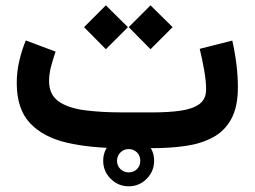

<svg xmlns="http://www.w3.org/2000/svg" viewBox="-20 -544 935 705"><path d="M540.5 0H427.2Q313 0 226.1 -20Q139.2 -40 90.3 -91.8Q41.5 -143.6 41.5 -239.3Q41.5 -281.2 51 -321.3Q60.5 -361.3 74.7 -395.5L184.1 -354.5Q176.3 -332 168.2 -302.7Q160.2 -273.4 160.2 -246.6Q160.2 -196.3 195.3 -171.6Q230.5 -147 291 -139.2Q351.6 -131.3 427.2 -131.3H541.5Q598.6 -131.3 642.6 -137.5Q686.5 -143.6 711.7 -161.6Q736.8 -179.7 736.8 -215.8Q736.8 -247.1 729.5 -287.4Q722.2 -327.6 713.4 -364.7L833 -395Q853.5 -303.2 853.5 -223.6Q853.5 -151.9 829.3 -107.4Q805.2 -63 762.2 -39.8Q719.2 -16.6 662.6 -8.3Q606 0 540.5 0ZM532.7 -524.4 613.8 -444.3 532.7 -363.3 452.6 -444.3ZM368.7 -524.4 449.7 -444.3 368.7 -363.3 288.6 -444.3ZM358.9 46.4Q358.9 7.8 386.5 -19.5Q414.1 -46.9 452.6 -46.9Q491.2 -46.9 518.6 -19.5Q545.9 7.8 545.9 46.4Q545.9 85 518.6 112.5Q491.2 140.1 452.6 140.1Q414.1 140.1 386.5 112.5Q358.9 85 358.9 46.4ZM409.7 46.4Q409.7 64.5 422.1 76.7Q434.6 88.9 452.6 88.9Q471.2 88.9 483.2 76.7Q495.1 64.5 495.1 46.4Q495.1 27.8 482.9 15.6Q470.7 3.4 452.6 3.4Q434.6 3.4 422.1 15.9Q409.7 28.3 409.7 46.4Z"/></svg>

Font: Vazirmatn UI NL
Style: Bold
Weight: 700
Designer: Saber Rastikerdar
Foundry: Saber Rastikerdar
Version: Version 33.003